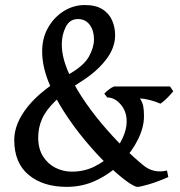

<svg xmlns="http://www.w3.org/2000/svg" viewBox="-20 -728 716 763"><path d="M668.5 -365.2Q642.1 -333 617.7 -315.9Q599.6 -324.2 575.9 -330.3Q552.2 -336.4 536.1 -336.9Q546.4 -320.8 549.3 -305.4Q552.2 -290 552.2 -265.1Q552.2 -222.7 528.6 -174.3Q504.9 -126 462.9 -82.8Q420.9 -39.6 365.2 -12.5Q309.6 14.6 245.6 14.6Q150.9 14.6 93.8 -33Q36.6 -80.6 36.6 -171.9Q36.6 -237.8 91.1 -305.2Q145.5 -372.6 251 -431.2Q313 -466.3 333.3 -502.9Q353.5 -539.6 353.5 -571.8Q353.5 -606 336.7 -629.2Q319.8 -652.3 289.6 -652.3Q257.3 -652.3 241.5 -621.3Q225.6 -590.3 225.6 -551.8Q225.6 -505.4 247.1 -452.1Q268.6 -398.9 304.2 -344.2Q339.8 -289.6 382.8 -238.3Q425.8 -187 469.2 -144Q512.7 -101.1 548.8 -71.8Q589.4 -37.6 643.6 -50.3L648.9 -24.4Q606.9 -5.9 572 4.4Q537.1 14.6 526.9 14.6Q513.7 14.6 481.2 -9.3Q448.7 -33.2 405.8 -74.7Q362.8 -116.2 317.9 -170.2Q272.9 -224.1 234.1 -284.4Q195.3 -344.7 171.4 -406.2Q147.5 -467.8 147.5 -523.9Q147.5 -576.7 171.1 -618.2Q194.8 -659.7 233.4 -683.8Q272 -708 316.9 -708Q360.8 -708 387.2 -691.2Q413.6 -674.3 425.5 -647Q437.5 -619.6 437.5 -587.9Q437.5 -537.1 400.4 -489.7Q363.3 -442.4 305.7 -406.2Q237.8 -363.3 200 -326.7Q162.1 -290 147 -255.1Q131.8 -220.2 131.8 -182.1Q131.8 -136.7 151.1 -106.4Q170.4 -76.2 200.9 -61Q231.4 -45.9 265.1 -45.9Q313.5 -45.9 353.5 -65.2Q393.6 -84.5 422.6 -114.7Q451.7 -145 467.5 -179.7Q483.4 -214.4 483.4 -245.1Q483.4 -286.1 459.2 -313.5Q435.1 -340.8 406.2 -340.8L394.5 -355.5Q399.4 -361.8 411.1 -371.1Q422.9 -380.4 433.1 -384.3H655.8Z"/></svg>

Font: Gentium Book Plus
Style: Regular
Weight: 400
Designer: Victor Gaultney, Annie Olsen, Iska Routamaa, Becca Hirsbrunner
Foundry: SIL International
Version: Version 6.101